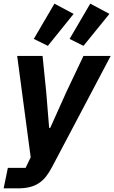

<svg xmlns="http://www.w3.org/2000/svg" viewBox="-49 -831 626 1051"><path d="M354 -755 249 -811 136 -618 213 -580ZM550 -755 445 -811 332 -618 408 -580ZM314 -327 226 -131H220L204 -327L184 -525H45L119 30L91 88H-6L-29 200H49C149 200 194 162 235 85L557 -525H408Z"/></svg>

Font: Braiins Sans
Style: Bold Italic
Weight: 700
Italic angle: -11.31°
Designer: Mike Abbink, Paul van der Laan, Pieter van Rosmalen, Jiri Chlebus, Lubos Buracinsky
Foundry: Bold Monday, Sudetype
Version: Version 1.000;hotconv 1.0.109;makeotfexe 2.5.65596